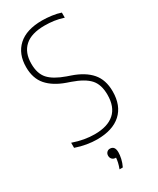

<svg xmlns="http://www.w3.org/2000/svg" viewBox="-242 -819 916 1114"><g transform="rotate(-30 216.5 -262.5)"><path d="M182 9Q150.5 9 113.5 2.8Q76.5 -3.5 41 -16V-50Q80 -36.5 115.8 -30.2Q151.5 -24 185 -24Q272 -24 317.5 -64.5Q363 -105 363 -186Q363 -255 329.2 -292Q295.5 -329 218 -356L192 -365Q115 -392 74.5 -438.2Q34 -484.5 34 -560Q34 -648.5 89 -698.8Q144 -749 249 -749Q278.5 -749 312.5 -744.5Q346.5 -740 372 -731V-697Q340 -707.5 309.2 -711.8Q278.5 -716 247 -716Q158 -716 114 -676.2Q70 -636.5 70 -562Q70 -496 102.5 -459.8Q135 -423.5 210 -397L236 -388Q316.5 -360.5 357.8 -313Q399 -265.5 399 -188Q399 -93 342.8 -42Q286.5 9 182 9ZM207 224Q215 203 218.8 186.2Q222.5 169.5 223.5 155H220Q206.5 155 197.8 146Q189 137 189 123Q189 109.5 197.2 100.8Q205.5 92 218 92Q251 92 251 135Q251 153 245.8 176.8Q240.5 200.5 229 224Z"/></g></svg>

Font: Encode Sans Condensed Condensed Thin
Style: Regular
Weight: 100
Width: 3
Designer: Multiple Designers
Foundry: Impallari Type
Version: Version 3.000; ttfautohint (v1.8.3) -l 8 -r 50 -G 200 -x 14 